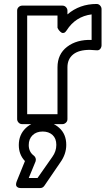

<svg xmlns="http://www.w3.org/2000/svg" viewBox="-20 -597 529 962"><path d="M64 311 105 210Q74.2 177.7 74.2 129.9Q74.2 78.6 108.4 45.4Q142.6 12.2 193.8 12.2Q241.7 12.2 276.9 43.7Q312 75.2 312 128.9Q312 175.3 282.2 216.8L202.1 334Q194.3 345.2 181.2 345.2H86.9Q85.9 345.2 84.7 345.2Q83.5 345.2 79.8 345Q76.2 344.7 73 343.8Q69.8 342.8 66.7 340.3Q63.5 337.9 61.8 334.5Q60.1 331.1 60.5 325Q61 318.8 64 311ZM65.9 0V-543.9Q65.9 -554.7 73.7 -561.8Q81.5 -568.8 90.8 -568.8H293Q303.7 -568.8 310.8 -561Q317.9 -553.2 317.9 -543.9V-524.9Q378.9 -577.1 463.9 -577.1Q474.6 -577.1 481.7 -569.1Q488.8 -561 488.8 -551.8V-370.1Q488.8 -360.4 482.2 -351.8Q475.6 -343.3 460.9 -345.2Q438.5 -347.2 430.2 -347.2Q374.5 -347.2 346.2 -324Q317.9 -300.8 317.9 -259.8V0Q317.9 10.7 310.1 17.8Q302.2 24.9 293 24.9H90.8Q80.1 24.9 73 17.1Q65.9 9.3 65.9 0ZM116.2 -24.9H268.1V-259.8Q268.1 -325.7 316.2 -362.5Q364.3 -399.4 439 -397V-524.9Q358.4 -514.6 314 -444.8Q307.6 -434.6 300.5 -432.4Q293.5 -430.2 287.8 -433.8Q282.2 -437.5 277.6 -442.9Q272.9 -448.2 270.5 -453.1L268.1 -458V-519H116.2ZM124 129.9Q124 164.1 149.9 183.1Q155.8 187.5 158.4 195.3Q161.1 203.1 158.2 211.9L124 294.9H168L242.2 189Q262.2 161.6 262.2 128.9Q262.2 96.7 243.2 79.3Q224.1 62 193.8 62Q162.1 62 143.1 80.6Q124 99.1 124 129.9Z"/></svg>

Font: Trueno ExtraBold Outline
Style: Regular
Weight: 800
Width: 6
Designer: Julieta Ulanovsky
Foundry: Julieta Ulanovsky
Version: Version 3.001b | FøM Fix